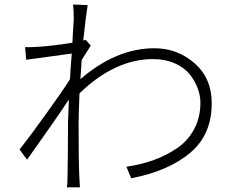

<svg xmlns="http://www.w3.org/2000/svg" viewBox="-20 -801 1040 848"><path d="M358.4 -625 380.9 -599.6Q377.9 -594.7 363.3 -571.8Q348.6 -548.8 340.8 -536.1L335 -451.2Q493.2 -587.9 662.1 -587.9Q763.7 -587.9 839.4 -521.5Q915 -455.1 915 -346.7Q916 -206.1 819.3 -125.5Q722.7 -44.9 559.6 -13.7L538.1 -64.5Q603.5 -74.2 659.2 -94.2Q714.8 -114.3 762.7 -147Q810.5 -179.7 837.9 -231.4Q865.2 -283.2 865.2 -347.7Q865.2 -377.9 853.5 -410.2Q841.8 -442.4 818.4 -472.2Q794.9 -502 752.4 -521Q710 -540 656.2 -540Q487.3 -540 331.1 -388.7Q327.1 -291 327.1 -253.9Q327.1 -89.8 330.1 -25.4L333 26.4H275.4Q278.3 11.7 278.3 -24.4Q279.3 -73.2 279.8 -142.1Q280.3 -210.9 280.3 -258.8Q280.3 -275.4 284.2 -361.3Q240.2 -293.9 99.6 -95.7L66.4 -140.6Q110.4 -196.3 183.1 -297.4Q255.9 -398.4 289.1 -451.2Q290 -468.8 292.5 -507.3Q294.9 -545.9 296.9 -564.5Q118.2 -540 95.7 -537.1L90.8 -592.8Q109.4 -591.8 142.6 -593.8Q208 -597.7 299.8 -612.3Q300.8 -631.8 302.2 -658.2Q303.7 -684.6 304.7 -698.2Q305.7 -711.9 305.7 -716.8Q305.7 -758.8 302.7 -781.2L367.2 -778.3Q359.4 -731.4 347.7 -622.1Z"/></svg>

Font: GenEi Gothic M Light
Style: Regular
Weight: 300
Designer: o_tamon (Modified); [Source Han Sans]
Ryoko NISHIZUKA  (kana & ideographs); Paul D. Hunt (Latin, Greek & Cyrillic); Wenl
Version: Version 1.1a;Original Version 1.004